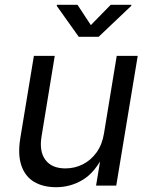

<svg xmlns="http://www.w3.org/2000/svg" viewBox="-20 -781 632 808"><path d="M216.3 6.8Q161.6 6.8 123.8 -15.6Q85.9 -38.1 70.1 -84Q54.2 -129.9 65.4 -199.2L122.6 -545.9H210.4L154.8 -206.5Q144.5 -144 171.1 -108.2Q197.8 -72.3 255.4 -72.3Q293.9 -72.3 327.9 -89.1Q361.8 -106 385.7 -138.7Q409.7 -171.4 417.5 -218.8L471.2 -545.9H559.6L469.2 0H384.3L406.2 -132.3H418Q380.4 -55.7 328.6 -24.4Q276.9 6.8 216.3 6.8ZM306.2 -760.7 362.3 -675.3 445.8 -760.7H533.2L532.2 -756.3L395 -626H311.5L218.8 -756.3L219.7 -760.7Z"/></svg>

Font: Inter
Style: Italic
Weight: 400
Italic angle: -9.3988°
Designer: Rasmus Andersson
Foundry: rsms
Version: Version 4.001;git-66647c0bb